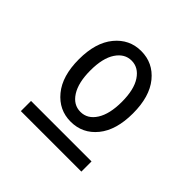

<svg xmlns="http://www.w3.org/2000/svg" viewBox="-129 -747 707 707"><g transform="rotate(45 225.0 -393.0)"><path d="M225 -260Q164 -260 124 -308.5Q84 -357 84 -444Q84 -531 124 -579.5Q164 -628 225 -628Q287 -628 326.5 -579.5Q366 -531 366 -444Q366 -357 326.5 -308.5Q287 -260 225 -260ZM225 -311Q262 -311 284.5 -346.5Q307 -382 307 -445Q307 -509 284 -543.5Q261 -578 225 -578Q189 -578 166 -543.5Q143 -509 143 -445Q143 -382 165.5 -346.5Q188 -311 225 -311ZM68 -211H383V-158H68Z"/></g></svg>

Font: Inconsolata SemiCondensed
Style: Regular
Weight: 400
Width: 4
Monospace: yes
Designer: Raph Levien, Cyreal, Brenton Simpson
Foundry: Raph Levien, Cyreal, Google
Version: Version 3.000; ttfautohint (v1.8.2.53-6de2)